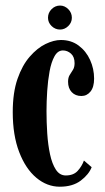

<svg xmlns="http://www.w3.org/2000/svg" viewBox="-20 -678 388 708"><path d="M200.5 10.5Q153.5 10.5 114 -22.5Q74.5 -55.5 50.8 -117.2Q27 -179 27 -264.5Q27 -336.5 44.5 -387Q62 -437.5 89.8 -469.2Q117.5 -501 148 -515.8Q178.5 -530.5 204.5 -530.5Q242.5 -530.5 270 -510Q297.5 -489.5 312.2 -457Q327 -424.5 327 -388Q327 -357 313.8 -340.5Q300.5 -324 280 -324Q258 -324 244.5 -338.2Q231 -352.5 231 -376.5Q231 -392 237 -401.5Q243 -411 249 -420.5Q255 -430 255 -445Q255 -468.5 241.8 -480.2Q228.5 -492 212 -492Q193 -492 181 -470.5Q169 -449 162.8 -414.8Q156.5 -380.5 154 -341.8Q151.5 -303 151.5 -268Q151.5 -227.5 154.2 -185.8Q157 -144 164.5 -109Q172 -74 186 -52.5Q200 -31 222.5 -31Q251 -31 266.5 -48Q282 -65 289.5 -86L318 -61.5Q307.5 -34.5 277.8 -12Q248 10.5 200.5 10.5ZM201.5 -569Q183.5 -569 170.2 -582Q157 -595 157 -612.5Q157 -631 170.2 -644.2Q183.5 -657.5 201.5 -657.5Q218.5 -657.5 231.8 -644.2Q245 -631 245 -612.5Q245 -595 231.8 -582Q218.5 -569 201.5 -569Z"/></svg>

Font: Imbue 10pt
Style: Bold
Weight: 700
Designer: Tyler Finck
Foundry: Etcetera Type Company
Version: Version 1.102; ttfautohint (v1.8.3)